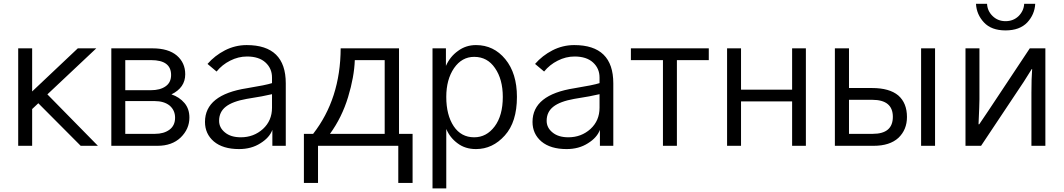

<svg xmlns="http://www.w3.org/2000/svg" viewBox="-20 -786 5733 1035"><path d="M78.1 0Q78.1 -130.9 78.1 -525.4Q96.7 -525.4 153.3 -525.4Q153.3 -466.8 153.3 -293Q214.8 -350.6 399.4 -525.4Q423.8 -525.4 499 -525.4Q433.6 -462.9 235.4 -277.3Q303.7 -208 507.8 0Q484.4 0 415 0Q357.4 -57.6 186.5 -229.5Q178.7 -221.7 153.3 -198.2Q153.3 -148.4 153.3 0Q134.8 0 78.1 0Z M580.1 0Q580.1 -130.9 580.1 -525.4Q635.7 -525.4 801.8 -525.4Q887.7 -525.4 933.6 -486.3Q978.5 -447.3 978.5 -385.7Q978.5 -313.5 904.3 -277.3Q947.3 -262.7 974.6 -230.5Q1001 -199.2 1001 -152.3Q1001 -90.8 954.1 -44.9Q907.2 0 829.1 0Q746.1 0 580.1 0ZM655.3 -64.5Q695.3 -64.5 815.4 -64.5Q863.3 -64.5 893.6 -86.9Q923.8 -109.4 923.8 -151.4Q923.8 -191.4 894.5 -216.8Q864.3 -241.2 812.5 -241.2Q759.8 -241.2 655.3 -241.2Q655.3 -197.3 655.3 -64.5ZM655.3 -299.8Q689.5 -299.8 793.9 -299.8Q842.8 -299.8 872.1 -320.3Q902.3 -340.8 902.3 -381.8Q902.3 -461.9 794.9 -461.9Q748 -461.9 655.3 -461.9Q655.3 -420.9 655.3 -299.8Z M1161.1 -134.8Q1161.1 -97.7 1192.4 -72.3Q1223.6 -45.9 1278.3 -45.9Q1347.7 -45.9 1397.5 -90.8Q1446.3 -135.7 1446.3 -205.1Q1446.3 -229.5 1446.3 -278.3Q1403.3 -267.6 1309.6 -252.9Q1233.4 -239.3 1197.3 -210.9Q1161.1 -182.6 1161.1 -134.8ZM1085 -128.9Q1085 -275.4 1311.5 -310.5Q1413.1 -327.1 1446.3 -337.9Q1446.3 -347.7 1446.3 -368.2Q1446.3 -417 1411.1 -449.2Q1376 -481.4 1311.5 -481.4Q1264.6 -481.4 1220.7 -459Q1177.7 -437.5 1147.5 -400.4Q1130.9 -414.1 1098.6 -441.4Q1137.7 -486.3 1192.4 -514.6Q1248 -543 1309.6 -543Q1520.5 -543 1520.5 -336.9Q1520.5 -224.6 1520.5 0Q1502.9 0 1448.2 0Q1448.2 -21.5 1448.2 -85.9Q1432.6 -43.9 1383.8 -13.7Q1335 17.6 1268.6 17.6Q1181.6 17.6 1132.8 -23.4Q1085 -64.5 1085 -128.9Z M1618.2 -64.5Q1630.9 -64.5 1668 -64.5Q1815.4 -253.9 1816.4 -525.4Q1920.9 -525.4 2130.9 -525.4Q2130.9 -410.2 2130.9 -64.5Q2149.4 -64.5 2204.1 -64.5Q2204.1 2 2204.1 200.2Q2184.6 200.2 2127 200.2Q2127 150.4 2127 0Q2018.6 0 1694.3 0Q1694.3 49.8 1694.3 200.2Q1675.8 200.2 1618.2 200.2Q1618.2 133.8 1618.2 -64.5ZM1758.8 -64.5Q1832 -64.5 2053.7 -64.5Q2053.7 -164.1 2053.7 -461.9Q2013.7 -461.9 1892.6 -461.9Q1889.6 -372.1 1856.4 -262.7Q1823.2 -153.3 1758.8 -64.5Z M2385.7 -263.7Q2385.7 -166 2425.8 -105.5Q2465.8 -45.9 2536.1 -45.9Q2602.5 -45.9 2646.5 -104.5Q2690.4 -163.1 2690.4 -263.7Q2690.4 -358.4 2648.4 -418.9Q2607.4 -479.5 2536.1 -479.5Q2469.7 -479.5 2427.7 -418.9Q2385.7 -357.4 2385.7 -263.7ZM2311.5 229.5Q2311.5 41 2311.5 -525.4Q2330.1 -525.4 2383.8 -525.4Q2383.8 -502 2383.8 -430.7Q2406.2 -481.4 2449.2 -511.7Q2491.2 -543 2545.9 -543Q2641.6 -543 2704.1 -466.8Q2766.6 -390.6 2766.6 -263.7Q2766.6 -127.9 2701.2 -55.7Q2635.7 17.6 2545.9 17.6Q2487.3 17.6 2446.3 -13.7Q2405.3 -43.9 2385.7 -90.8Q2385.7 15.6 2385.7 229.5Q2367.2 229.5 2311.5 229.5Z M2926.8 -134.8Q2926.8 -97.7 2958 -72.3Q2989.3 -45.9 3043.9 -45.9Q3113.3 -45.9 3163.1 -90.8Q3211.9 -135.7 3211.9 -205.1Q3211.9 -229.5 3211.9 -278.3Q3168.9 -267.6 3075.2 -252.9Q2999 -239.3 2962.9 -210.9Q2926.8 -182.6 2926.8 -134.8ZM2850.6 -128.9Q2850.6 -275.4 3077.1 -310.5Q3178.7 -327.1 3211.9 -337.9Q3211.9 -347.7 3211.9 -368.2Q3211.9 -417 3176.8 -449.2Q3141.6 -481.4 3077.1 -481.4Q3030.3 -481.4 2986.3 -459Q2943.4 -437.5 2913.1 -400.4Q2896.5 -414.1 2864.3 -441.4Q2903.3 -486.3 2958 -514.6Q3013.7 -543 3075.2 -543Q3286.1 -543 3286.1 -336.9Q3286.1 -224.6 3286.1 0Q3268.6 0 3213.9 0Q3213.9 -21.5 3213.9 -85.9Q3198.2 -43.9 3149.4 -13.7Q3100.6 17.6 3034.2 17.6Q2947.3 17.6 2898.4 -23.4Q2850.6 -64.5 2850.6 -128.9Z M3380.9 -461.9Q3380.9 -477.5 3380.9 -525.4Q3486.3 -525.4 3800.8 -525.4Q3800.8 -509.8 3800.8 -461.9Q3757.8 -461.9 3628.9 -461.9Q3628.9 -346.7 3628.9 0Q3610.4 0 3553.7 0Q3553.7 -115.2 3553.7 -461.9Q3510.7 -461.9 3380.9 -461.9Z M3899.4 0Q3899.4 -130.9 3899.4 -525.4Q3918 -525.4 3974.6 -525.4Q3974.6 -469.7 3974.6 -302.7Q4043 -302.7 4250 -302.7Q4250 -358.4 4250 -525.4Q4268.6 -525.4 4324.2 -525.4Q4324.2 -393.6 4324.2 0Q4305.7 0 4250 0Q4250 -59.6 4250 -239.3Q4181.6 -239.3 3974.6 -239.3Q3974.6 -179.7 3974.6 0Q3956.1 0 3899.4 0Z M4945.3 0Q4945.3 -130.9 4945.3 -525.4Q4963.9 -525.4 5020.5 -525.4Q5020.5 -393.6 5020.5 0Q5002 0 4945.3 0ZM4480.5 0Q4480.5 -130.9 4480.5 -525.4Q4500 -525.4 4556.6 -525.4Q4556.6 -471.7 4556.6 -311.5Q4587.9 -311.5 4680.7 -311.5Q4774.4 -311.5 4822.3 -271.5Q4869.1 -230.5 4869.1 -155.3Q4869.1 -86.9 4823.2 -43Q4776.4 0 4689.5 0Q4620.1 0 4480.5 0ZM4556.6 -64.5Q4588.9 -64.5 4684.6 -64.5Q4793 -64.5 4793 -156.2Q4793 -248 4681.6 -248Q4639.6 -248 4556.6 -248Q4556.6 -202.1 4556.6 -64.5Z M5184.6 0Q5184.6 -130.9 5184.6 -525.4Q5203.1 -525.4 5259.8 -525.4Q5259.8 -456.1 5259.8 -250Q5259.8 -223.6 5254.9 -116.2Q5255.9 -116.2 5258.8 -116.2Q5271.5 -134.8 5307.6 -188.5Q5363.3 -272.5 5531.2 -525.4Q5552.7 -525.4 5615.2 -525.4Q5615.2 -393.6 5615.2 0Q5596.7 0 5540 0Q5540 -71.3 5540 -286.1Q5540 -364.3 5543.9 -414.1Q5543 -414.1 5542 -414.1Q5531.2 -396.5 5499 -345.7Q5441.4 -258.8 5268.6 0Q5248 0 5184.6 0ZM5241.2 -765.6Q5255.9 -765.6 5300.8 -765.6Q5302.7 -726.6 5331.1 -699.2Q5359.4 -671.9 5400.4 -671.9Q5442.4 -671.9 5470.7 -699.2Q5499 -727.5 5501 -765.6Q5520.5 -765.6 5560.5 -765.6Q5557.6 -708 5517.6 -665Q5476.6 -622.1 5400.4 -622.1Q5324.2 -622.1 5284.2 -665Q5244.1 -708 5241.2 -765.6Z"/></svg>

Font: Gothic A1
Style: Regular
Weight: 400
Designer: HanYang I&C Co.,Ltd.
Version: Version 2.50